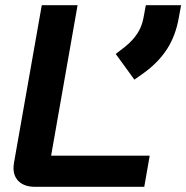

<svg xmlns="http://www.w3.org/2000/svg" viewBox="-20 -720 718 740"><path d="M32 -73Q32 -79 34 -93L141 -700H279L177 -120H557L536 0H115Q76 0 54 -19.5Q32 -39 32 -73ZM426 -512 461 -539Q492 -564 509.5 -591Q527 -618 533 -651L542 -700H678L669 -651Q657 -583 624.5 -532Q592 -481 536 -440L498 -413Z"/></svg>

Font: Bai Jamjuree
Style: Bold Italic
Weight: 700
Italic angle: -10°
Designer: Katatrad Aksorn Co.,Ltd.
Foundry: Cadson Demak Co.,Ltd.
Version: Version 1.000; ttfautohint (v1.6)